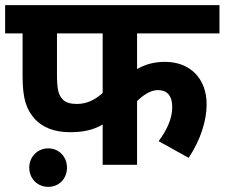

<svg xmlns="http://www.w3.org/2000/svg" viewBox="-20 -642 875 748"><path d="M514 -512H835V-622H0V-512H68V-345C68 -256 83 -214 117 -177C145 -147 190 -127 252 -127C303 -127 343 -135 380 -157V0H514V-248C535 -269 565 -291 595 -291C628 -291 651 -273 651 -224C651 -177 628 -133 598 -92L715 -27C764 -101 785 -176 785 -235C785 -339 718 -401 623 -401C580 -401 545 -391 514 -373ZM202 -512H380V-280C355 -257 322 -237 280 -237C255 -237 237 -242 225 -254C208 -272 202 -291 202 -353ZM94 11C94 54 126 86 168 86C210 86 241 54 241 11C241 -31 210 -64 168 -64C126 -64 94 -31 94 11Z"/></svg>

Font: Noto Sans
Style: Bold Italic
Weight: 700
Italic angle: -12°
Designer: Monotype Design Team
Foundry: Monotype Imaging Inc.
Version: Version 2.013